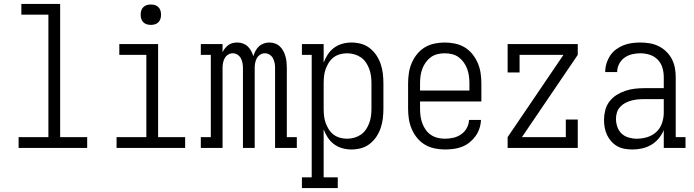

<svg xmlns="http://www.w3.org/2000/svg" viewBox="-20 -755 3540 980"><path d="M75 0V-55H227V-680H89V-735H287V-55H425V0Z M575 0V-55H727V-475H589V-530H787V-55H925V0ZM750 -628Q739 -628 729 -631Q719 -634 711.5 -641.5Q704 -649 701 -659Q698 -669 698 -680Q698 -691 701 -701Q704 -711 711.5 -718.5Q719 -726 729 -729Q739 -732 750 -732Q761 -732 771 -729Q781 -726 788.5 -718.5Q796 -711 799 -701Q802 -691 802 -680Q802 -669 799 -659Q796 -649 788.5 -641.5Q781 -634 771 -631Q761 -628 750 -628Z M1005 0V-55H1056V-475H1005V-530H1116V-488Q1121 -499 1128.5 -508.5Q1136 -518 1145.5 -525Q1155 -532 1167 -535Q1179 -538 1191 -538Q1191 -538 1191 -538Q1191 -538 1191 -538Q1206 -538 1220 -533Q1234 -528 1244.5 -518Q1255 -508 1262 -495Q1269 -482 1273 -468Q1277 -482 1284 -495Q1291 -508 1301.5 -518Q1312 -528 1326 -533Q1340 -538 1355 -538Q1355 -538 1355 -538Q1355 -538 1355 -538Q1370 -538 1384 -533Q1398 -528 1408.5 -518Q1419 -508 1426 -495Q1433 -482 1437 -467.5Q1441 -453 1442.5 -438.5Q1444 -424 1444 -409V-55H1495V0H1384V-409Q1384 -422 1381.5 -434.5Q1379 -447 1373 -458Q1367 -469 1356 -476Q1345 -483 1332 -483Q1319 -483 1308 -476Q1297 -469 1291 -458Q1285 -447 1282.5 -434.5Q1280 -422 1280 -409V0H1220V-409Q1220 -422 1217.5 -434.5Q1215 -447 1209 -458Q1203 -469 1192 -476Q1181 -483 1168 -483Q1155 -483 1144 -476Q1133 -469 1127 -458Q1121 -447 1118.5 -434.5Q1116 -422 1116 -409V0Z M1521 205V150H1571V-475H1521V-530H1632V-435Q1640 -457 1653 -477Q1666 -497 1685 -511Q1704 -525 1727 -531.5Q1750 -538 1774 -538Q1799 -538 1823 -531.5Q1847 -525 1867 -509.5Q1887 -494 1901 -473Q1915 -452 1923 -428.5Q1931 -405 1934 -380Q1937 -355 1937 -330V-200Q1937 -175 1934 -150Q1931 -125 1923 -101.5Q1915 -78 1901 -57Q1887 -36 1867 -20.5Q1847 -5 1823 1.5Q1799 8 1774 8Q1750 8 1727 1.5Q1704 -5 1685 -19Q1666 -33 1653 -53Q1640 -73 1632 -95V150H1704V205ZM1751 -47Q1770 -47 1788 -52Q1806 -57 1821.5 -67.5Q1837 -78 1847.5 -93.5Q1858 -109 1864.5 -126.5Q1871 -144 1873.5 -162.5Q1876 -181 1876 -200V-330Q1876 -349 1873.5 -367.5Q1871 -386 1864.5 -403.5Q1858 -421 1847.5 -436.5Q1837 -452 1821.5 -462.5Q1806 -473 1788 -478Q1770 -483 1751 -483Q1733 -483 1715 -478Q1697 -473 1682.5 -462Q1668 -451 1658 -435Q1648 -419 1642 -402Q1636 -385 1634 -366.5Q1632 -348 1632 -330V-200Q1632 -182 1634 -163.5Q1636 -145 1642 -128Q1648 -111 1658 -95Q1668 -79 1682.5 -68Q1697 -57 1715 -52Q1733 -47 1751 -47Z M2251 8Q2225 8 2198.5 2.5Q2172 -3 2149 -16.5Q2126 -30 2109 -51Q2092 -72 2081.5 -96.5Q2071 -121 2067 -147Q2063 -173 2063 -200V-330Q2063 -356 2067 -382.5Q2071 -409 2081.5 -433.5Q2092 -458 2109 -479Q2126 -500 2148.5 -513.5Q2171 -527 2197.5 -532.5Q2224 -538 2250 -538Q2276 -538 2302.5 -532.5Q2329 -527 2351.5 -513.5Q2374 -500 2391 -479Q2408 -458 2418.5 -433.5Q2429 -409 2433 -382.5Q2437 -356 2437 -330V-237H2124V-200Q2124 -181 2126.5 -162.5Q2129 -144 2135.5 -126Q2142 -108 2153 -92.5Q2164 -77 2179.5 -66.5Q2195 -56 2213.5 -51.5Q2232 -47 2251 -47Q2273 -47 2294.5 -52Q2316 -57 2334 -69.5Q2352 -82 2362.5 -101.5Q2373 -121 2374 -143H2435Q2434 -120 2427 -99Q2420 -78 2407 -60Q2394 -42 2376.5 -28Q2359 -14 2338.5 -6Q2318 2 2295.5 5Q2273 8 2251 8ZM2124 -293H2376V-330Q2376 -349 2373.5 -367.5Q2371 -386 2364.5 -403.5Q2358 -421 2347 -436.5Q2336 -452 2321 -463Q2306 -474 2287.5 -478.5Q2269 -483 2250 -483Q2231 -483 2212.5 -478.5Q2194 -474 2179 -463Q2164 -452 2153 -436.5Q2142 -421 2135.5 -403.5Q2129 -386 2126.5 -367.5Q2124 -349 2124 -330Z M2571 0V-55L2856 -475H2632V-385H2571V-530H2929V-475L2644 -55H2868V-145H2929V0Z M3208 8Q3188 8 3168 4.5Q3148 1 3131 -8.5Q3114 -18 3100.5 -33Q3087 -48 3078.5 -66Q3070 -84 3066.5 -103.5Q3063 -123 3063 -143Q3063 -167 3069 -191.5Q3075 -216 3090 -236Q3105 -256 3126 -269.5Q3147 -283 3170.5 -291Q3194 -299 3218.5 -302Q3243 -305 3268 -305H3368V-362Q3368 -386 3361 -409.5Q3354 -433 3337 -450.5Q3320 -468 3296.5 -475.5Q3273 -483 3248 -483Q3227 -483 3206 -478Q3185 -473 3167.5 -460.5Q3150 -448 3140 -428.5Q3130 -409 3130 -387H3069Q3069 -409 3075.5 -430.5Q3082 -452 3094 -470.5Q3106 -489 3124 -502.5Q3142 -516 3162.5 -524Q3183 -532 3204.5 -535Q3226 -538 3248 -538Q3272 -538 3296 -534Q3320 -530 3341.5 -519.5Q3363 -509 3380.5 -492Q3398 -475 3409 -454Q3420 -433 3424.5 -409.5Q3429 -386 3429 -362V-55H3479V0H3368V-91Q3358 -67 3341.5 -47.5Q3325 -28 3303.5 -15.5Q3282 -3 3257.5 2.5Q3233 8 3208 8ZM3230 -47Q3257 -47 3283.5 -55Q3310 -63 3330 -81.5Q3350 -100 3359 -126.5Q3368 -153 3368 -180V-249H3268Q3251 -249 3234.5 -247.5Q3218 -246 3202 -241.5Q3186 -237 3171.5 -229.5Q3157 -222 3145.5 -209.5Q3134 -197 3129 -181Q3124 -165 3124 -149Q3124 -128 3131 -107.5Q3138 -87 3153 -73Q3168 -59 3188.5 -53Q3209 -47 3230 -47Z"/></svg>

Font: Iosevka Slab Light
Style: Regular
Weight: 300
Monospace: yes
Designer: Belleve Invis
Foundry: Belleve Invis
Version: Version 11.1.0; ttfautohint (v1.8.3)